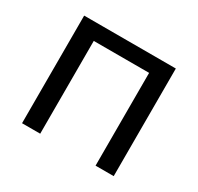

<svg xmlns="http://www.w3.org/2000/svg" viewBox="-112 -618 774 751"><g transform="rotate(30 275.0 -243.0)"><path d="M150 0V-419H400V0H482V-486H68V0Z"/></g></svg>

Font: Codetta
Style: Regular
Weight: 400
Italic angle: -11°
Designer: Ulrich Proeller
Foundry: PROSA GmbH
Version: Version 2.00;September 29, 2018;FontCreator 11.5.0.2427 64-b